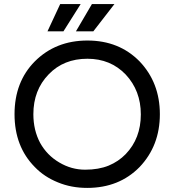

<svg xmlns="http://www.w3.org/2000/svg" viewBox="-20 -908 835 938"><path d="M406 10Q328 10 263 -17Q196 -44 150 -92Q51 -192 51 -350Q51 -508 150 -608Q252 -710 407 -710Q562 -710 662 -608Q761 -504 761 -350Q761 -196 662 -92Q562 10 406 10ZM176 -210Q210 -149 270 -114Q329 -79 396 -79Q462 -79 511 -99Q559 -119 594 -155Q668 -232 668 -349Q668 -465 594 -544Q520 -621 407 -621Q291 -621 218 -545Q143 -468 143 -350Q143 -272 176 -210ZM351 -755 429 -888H539L436 -755ZM212 -755 274 -888H374L290 -755Z"/></svg>

Font: Rilu
Style: Bold
Weight: 500
Designer: Alí Sinisterra
Foundry: Alí Sinisterra
Version: ""